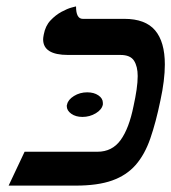

<svg xmlns="http://www.w3.org/2000/svg" viewBox="-20 -581 536 601"><path d="M190 -254Q193 -269 211.5 -280.5Q230 -292 253 -292Q274 -292 288 -282.5Q302 -273 302 -259V-254Q299 -238 280 -226.5Q261 -215 238 -215Q217 -215 203 -225Q189 -235 189 -249Q189 -252 190 -254ZM398 -249Q404 -276 407.5 -300Q411 -324 411 -343Q411 -373 399.5 -391Q388 -409 357 -409H193Q115 -409 115 -458Q115 -463 117 -473Q122 -500 138 -517Q154 -534 172.5 -544Q191 -554 204.5 -557.5Q218 -561 218 -561Q218 -522 239 -522H369Q435 -522 465.5 -486Q496 -450 496 -379Q496 -355 492.5 -326.5Q489 -298 482 -266Q468 -198 450.5 -147.5Q433 -97 404.5 -64.5Q376 -32 331 -16Q286 0 217 0H7L57 -106H285Q331 -106 357.5 -142.5Q384 -179 398 -249Z"/></svg>

Font: Libertinus Serif Semibold Italic
Style: Regular
Weight: 600
Italic angle: -11.5°
Designer: Philipp H. Poll, Khaled Hosny
Foundry: Caleb Maclennan
Version: Version 7.051;RELEASE